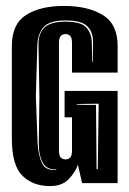

<svg xmlns="http://www.w3.org/2000/svg" viewBox="-20 -618 435 648"><path d="M149 10Q91 10 55.5 -25Q20 -60 20 -151V-463Q20 -537 68 -567.5Q116 -598 196 -598Q276 -598 326.5 -567.5Q377 -537 377 -463V-373H223V-473Q223 -490 217 -496.5Q211 -503 201 -503Q191 -503 185 -496.5Q179 -490 179 -473V-110Q179 -93 185 -86.5Q191 -80 201 -80Q211 -80 217 -86.5Q223 -93 223 -110V-222H198V-311H377V0H257L243 -62Q235 -38 212.5 -14Q190 10 149 10ZM170 -45V-47Q137 -44 123.5 -70.5Q110 -97 111 -138L113 -293L110 -466Q109 -504 129.5 -524.5Q150 -545 202 -545Q253 -545 271 -525.5Q289 -506 290 -473L291 -409H293L294 -473Q295 -508 275.5 -528.5Q256 -549 202 -549Q148 -549 128 -527.5Q108 -506 106 -466L101 -293L107 -135Q109 -95 121.5 -68Q134 -41 170 -45ZM306 -47H310L313 -268L239 -267V-265L268 -264H304Z"/></svg>

Font: Alumni Sans Inline One
Style: Regular
Weight: 400
Designer: Robert E. Leuschke
Foundry: Robert E. Leuschke
Version: Version 1.100; ttfautohint (v1.8.3)